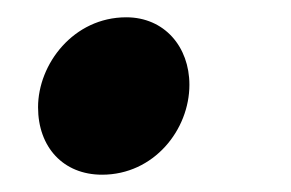

<svg xmlns="http://www.w3.org/2000/svg" viewBox="-20 -190 337 222"><path d="M98 12C158 12 199 -40 199 -92C199 -136 170 -170 126 -170C65 -170 24 -116 24 -66C24 -20 53 12 98 12Z"/></svg>

Font: Source Sans Pro
Style: Bold Italic
Weight: 700
Italic angle: -11°
Designer: Paul D. Hunt
Foundry: Adobe Systems Incorporated
Version: Version 3.006;hotconv 1.0.111;makeotfexe 2.5.65597